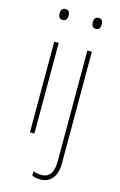

<svg xmlns="http://www.w3.org/2000/svg" viewBox="-142 -781 675 1080"><g transform="rotate(15 195.0 -240.5)"><path d="M99 -722C79 -722 73 -706 73 -690C73 -673 79 -658 98 -658C119 -658 125 -672 125 -690C125 -706 121 -722 99 -722ZM266 -690C266 -673 272 -658 291 -658C312 -658 318 -672 318 -690C318 -706 314 -722 292 -722C272 -722 266 -706 266 -690ZM111 -528H85V0H111ZM210 241C262 241 304 206 304 122V-528H278V116C278 180 257 215 210 215C194 215 176 213 161 206V232C173 237 189 241 210 241Z"/></g></svg>

Font: Noto Sans Sinhala UI SemiCondensed Thin
Style: Regular
Weight: 100
Width: 4
Designer: Jelle Bosma - Monotype Design Team
Foundry: Monotype Imaging Inc.
Version: Version 2.006